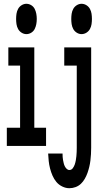

<svg xmlns="http://www.w3.org/2000/svg" viewBox="-20 -770 540 1013"><path d="M119 -590Q106 -590 94 -597.5Q82 -605 75.5 -617Q69 -629 67 -642.5Q65 -656 65 -670Q65 -684 67 -697.5Q69 -711 75.5 -723Q82 -735 94 -742.5Q106 -750 119 -750Q133 -750 145 -742.5Q157 -735 163 -723Q169 -711 171.5 -697.5Q174 -684 174 -670Q174 -656 171.5 -642.5Q169 -629 163 -617Q157 -605 145 -597.5Q133 -590 119 -590ZM16 0V-96H86V-424H24V-520H161V-96H223V0ZM410 -590Q397 -590 385 -597.5Q373 -605 366.5 -617Q360 -629 358 -642.5Q356 -656 356 -670Q356 -684 358 -697.5Q360 -711 366.5 -723Q373 -735 385 -742.5Q397 -750 410 -750Q424 -750 436 -742.5Q448 -735 454.5 -723Q461 -711 463 -697.5Q465 -684 465 -670Q465 -656 463 -642.5Q461 -629 454.5 -617Q448 -605 436 -597.5Q424 -590 410 -590ZM346 223Q327 223 308.5 214Q290 205 277.5 190Q265 175 257 156.5Q249 138 244 118.5Q239 99 237 79.5Q235 60 234 40H310Q310 49 310.5 57.5Q311 66 312.5 74Q314 82 316 90.5Q318 99 321.5 106.5Q325 114 331.5 120.5Q338 127 346 127Q357 127 364 117.5Q371 108 374.5 97.5Q378 87 380 76Q382 65 383 54Q384 43 384.5 32Q385 21 385 10V-424H319V-520H461V10Q461 27 460 43.5Q459 60 457 77Q455 94 451 110.5Q447 127 441.5 142.5Q436 158 427.5 173Q419 188 407 199.5Q395 211 379 217Q363 223 346 223Z"/></svg>

Font: Iosevka Curly
Style: Bold
Weight: 700
Monospace: yes
Designer: Belleve Invis
Foundry: Belleve Invis
Version: Version 22.1.2; ttfautohint (v1.8.4)